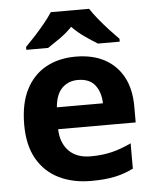

<svg xmlns="http://www.w3.org/2000/svg" viewBox="-54 -812 700 868"><g transform="rotate(-5 295.5 -378.0)"><path d="M303 -556Q379 -556 433.5 -527Q488 -498 518 -443Q548 -388 548 -308V-236H196Q198 -173 233.5 -137Q269 -101 332 -101Q385 -101 428 -111.5Q471 -122 517 -144V-29Q477 -9 432.5 0.5Q388 10 325 10Q243 10 180 -20.5Q117 -51 81 -113Q45 -175 45 -269Q45 -365 77.5 -428.5Q110 -492 168 -524Q226 -556 303 -556ZM304 -450Q261 -450 232.5 -422Q204 -394 199 -335H408Q407 -385 382 -417.5Q357 -450 304 -450ZM383 -766Q397 -744 419.5 -716.5Q442 -689 466 -663Q490 -637 508 -619V-606H409Q383 -622 352 -643.5Q321 -665 295 -692Q269 -665 239 -644Q209 -623 183 -606H84V-619Q103 -638 126.5 -663.5Q150 -689 172.5 -716.5Q195 -744 209 -766Z"/></g></svg>

Font: Noto Sans Cham
Style: Regular
Weight: 400
Designer: Monotype Design Team
Foundry: Monotype Imaging Inc.
Version: Version 2.002